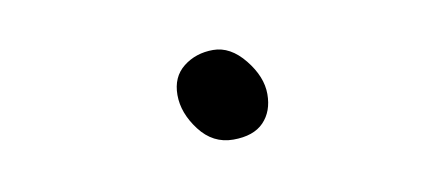

<svg xmlns="http://www.w3.org/2000/svg" viewBox="-30 -591 560 251"><g transform="rotate(-10 250.0 -465.0)"><path d="M305.5 -419Q292 -405 265 -405Q238 -405 220.5 -428Q203 -451 203 -475Q203 -499 219.5 -512Q236 -525 259 -525Q282 -525 300.5 -502Q319 -479 319 -456Q319 -433 305.5 -419Z"/></g></svg>

Font: LXGW WenKai Mono TC Light
Style: Regular
Weight: 300
Designer: LXGW / Fontworks Inc.
Foundry: LXGW / Fontworks Inc.
Version: Version 1.330